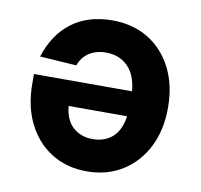

<svg xmlns="http://www.w3.org/2000/svg" viewBox="-67 -619 734 702"><g transform="rotate(10 300.0 -268.0)"><path d="M296 -548Q372 -548 429 -513.5Q486 -479 518.5 -416Q551 -353 551 -268Q551 -185 519 -122Q487 -59 430 -23.5Q373 12 298 12Q224 12 167.5 -23Q111 -58 79 -121.5Q47 -185 47 -271V-305H411Q406 -365 374.5 -396.5Q343 -428 293 -428Q256 -428 230 -410.5Q204 -393 194 -363L58 -372Q85 -457 145.5 -502.5Q206 -548 296 -548ZM409 -212H192Q197 -160 226 -134Q255 -108 299 -108Q345 -108 373.5 -134.5Q402 -161 409 -212Z"/></g></svg>

Font: Geist Mono
Style: Bold
Weight: 700
Monospace: yes
Designer: Basement.studio, Andrés Briganti, Mateo Zaragoza
Foundry: Basement.studio, Vercel, Andrés Briganti, Guido Ferreyra, Mateo Zaragoza
Version: Version 1.500; ttfautohint (v1.8.4.7-5d5b)